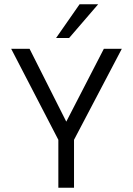

<svg xmlns="http://www.w3.org/2000/svg" viewBox="-20 -878 622 898"><path d="M439 -857.9 303.2 -700.2H242.2L352.1 -857.9ZM252.9 -224.1 32.2 -649.9H118.2L290 -309.1L465.8 -649.9H549.8L326.2 -224.1V0H252.9Z"/></svg>

Font: Overused Grotesk
Style: Regular
Weight: 400
Version: Version 0.002